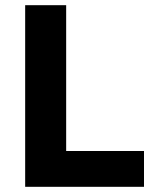

<svg xmlns="http://www.w3.org/2000/svg" viewBox="-20 -720 592 740"><path d="M77 -700H235V-138H535V0H77Z"/></svg>

Font: TypoPRO Montserrat Alternates
Style: Regular
Weight: 600
Designer: Julieta Ulanovsky
Foundry: Julieta Ulanovsky
Version: Version 6.001